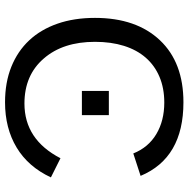

<svg xmlns="http://www.w3.org/2000/svg" viewBox="-13 -725 748 762"><g transform="rotate(90 361.0 -344.0)"><path d="M387 -622Q330 -622 285 -603Q240 -584 209 -548.5Q178 -513 162 -462Q146 -411 146 -347Q146 -220 212 -144Q278 -67 391 -67Q534 -67 608 -210L684 -172Q642 -82 565.5 -36Q489 10 386 10Q307 10 245 -15Q183 -40 140 -86Q97 -132 74 -198Q51 -264 51 -347Q51 -511 140 -605Q228 -698 386 -698Q607 -698 678 -528L589 -499Q565 -559 512 -590.5Q459 -622 387 -622ZM341 -295V-402H437V-295Z"/></g></svg>

Font: Libra Sans
Style: Regular
Weight: 400
Foundry: Context Ltd
Version: Version 1.000; ttfautohint (v1.3)